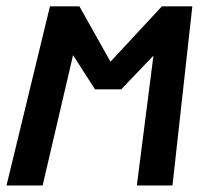

<svg xmlns="http://www.w3.org/2000/svg" viewBox="-23 -570 643 590"><path d="M201.5 -400.5 108 0H-3L130.5 -550.5H221L316.5 -380.5L474.5 -550.5H568L507 0H397.5L448.5 -399L349.5 -295.5H269Z"/></svg>

Font: JuliaMono ExtraBold
Style: Italic
Weight: 800
Italic angle: -9°
Monospace: yes
Designer: cormullion
Foundry: corm
Version: Version 0.057; ttfautohint (v1.8.4)